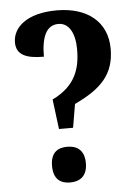

<svg xmlns="http://www.w3.org/2000/svg" viewBox="-53 -765 578 814"><g transform="rotate(-5 236.5 -358.0)"><path d="M169 -349 185 -222H245L262 -322C377 -376 433 -434 433 -542C433 -657 349 -724 219 -724C91 -724 31 -667 31 -604C31 -550 74 -533 148 -533C148 -617 170 -666 221 -666C267 -666 291 -619 291 -552C291 -469 268 -397 169 -349ZM213 8C252 8 286 -11 286 -68C286 -126 252 -144 213 -144C173 -144 142 -126 142 -68C142 -11 173 8 213 8Z"/></g></svg>

Font: Noto Serif Ethiopic Condensed
Style: Bold
Weight: 700
Width: 3
Designer: Monotype Design Team
Foundry: Monotype Imaging Inc.
Version: Version 2.102